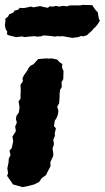

<svg xmlns="http://www.w3.org/2000/svg" viewBox="-25 -747 429 786"><path d="M5 -58 10 -82 11 -98 18 -112 14 -130 23 -141 29 -168 26 -188 40 -210 37 -229 44 -245 40 -261 43 -274 52 -286 55 -307 51 -332 59 -343V-359L60 -374L59 -400L69 -415L67 -426L73 -439L88 -460L92 -469L100 -478L112 -484L131 -505L165 -508L175 -507L187 -508L209 -503L218 -493L230 -485L229 -470L235 -456L234 -423L227 -411L228 -391L221 -379L219 -363V-350L217 -324L209 -310L214 -294L212 -278L207 -265L199 -252L196 -230L204 -222L199 -201L200 -191L193 -175L196 -157L190 -139L193 -120V-109L181 -83L182 -67L170 -44L163 -30L146 -18L135 -2L115 8L89 15L68 19L43 12L28 8L21 -3L4 -27L8 -38ZM41 -595 12 -602 3 -607 5 -617 -2 -628 -5 -644 -3 -659V-671L8 -679L13 -689L29 -695L35 -704L49 -707L56 -715L68 -714L79 -715L101 -720L112 -717L139 -722L155 -718L171 -715L178 -721L192 -720L205 -723L216 -720L234 -723L249 -721L262 -725H270H304L313 -727L353 -726L357 -719L367 -705L375 -697L380 -669L384 -663L375 -648L367 -638L357 -629L353 -623L331 -603L316 -598L308 -600L295 -595L271 -592L242 -597L232 -599L220 -598L209 -599L199 -597L189 -599L167 -601L153 -602L142 -598L124 -597L117 -599L92 -597L74 -595L66 -598Z"/></svg>

Font: Winky Rough
Style: Bold Italic
Weight: 700
Italic angle: -8.97852°
Designer: Simon Atzbach
Foundry: typofactur
Version: Version 1.206; ttfautohint (v1.8.4.7-5d5b)